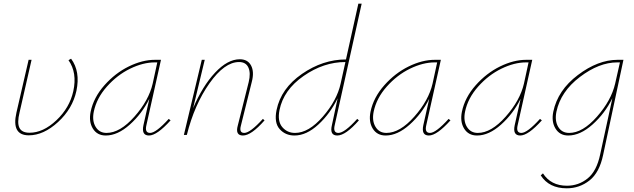

<svg xmlns="http://www.w3.org/2000/svg" viewBox="-20 -731 3436 1040"><path d="M151 -407 86 -122Q72 -66 85 -39Q98 -12 140 -12Q214 -12 285.5 -79.5Q357 -147 377 -237Q399 -337 351 -405L365 -413Q416 -344 394 -239Q373 -142 294.5 -70Q216 2 136 2Q41 2 69 -121L135 -407Z M894 -87 904 -79Q830 3 787 3Q745 3 757 -53L789 -196Q749 -115 683 -56Q617 3 553 3Q506 3 483 -34.5Q460 -72 471 -126Q487 -203 545.5 -269Q604 -335 677.5 -371Q751 -407 819 -407H852L773 -53Q763 -11 793 -11Q825 -11 894 -87ZM557 -11Q630 -11 708 -99Q786 -187 807 -278L832 -393H818Q755 -393 685 -359Q615 -325 559 -262Q503 -199 488 -126Q478 -77 498 -44Q518 -11 557 -11Z M1404 -87 1413 -79Q1341 3 1296 3Q1253 3 1268 -51L1327 -286Q1339 -335 1325.5 -365Q1312 -395 1275 -395Q1196 -395 1114.5 -279.5Q1033 -164 992 0H976L1073 -407H1089L1026 -145Q1077 -265 1145 -337.5Q1213 -410 1279 -410Q1322 -410 1340 -376Q1358 -342 1344 -288L1285 -51Q1274 -11 1303 -11Q1335 -11 1404 -87Z M1813 -11Q1846 -11 1915 -87L1924 -79Q1852 3 1807 3Q1764 3 1778 -54L1809 -199Q1769 -116 1704.5 -56.5Q1640 3 1575 3Q1526 3 1495 -31.5Q1464 -66 1478 -135Q1502 -252 1615.5 -330.5Q1729 -409 1854 -409L1921 -711H1939L1793 -53Q1783 -11 1813 -11ZM1578 -11Q1652 -11 1728.5 -99Q1805 -187 1825 -278L1851 -395Q1733 -395 1624.5 -319.5Q1516 -244 1494 -135Q1482 -74 1509 -42.5Q1536 -11 1578 -11Z M2410 -87 2420 -79Q2346 3 2303 3Q2261 3 2273 -53L2305 -196Q2265 -115 2199 -56Q2133 3 2069 3Q2022 3 1999 -34.5Q1976 -72 1987 -126Q2003 -203 2061.5 -269Q2120 -335 2193.5 -371Q2267 -407 2335 -407H2368L2289 -53Q2279 -11 2309 -11Q2341 -11 2410 -87ZM2073 -11Q2146 -11 2224 -99Q2302 -187 2323 -278L2348 -393H2334Q2271 -393 2201 -359Q2131 -325 2075 -262Q2019 -199 2004 -126Q1994 -77 2014 -44Q2034 -11 2073 -11Z M2905 -87 2915 -79Q2841 3 2798 3Q2756 3 2768 -53L2800 -196Q2760 -115 2694 -56Q2628 3 2564 3Q2517 3 2494 -34.5Q2471 -72 2482 -126Q2498 -203 2556.5 -269Q2615 -335 2688.5 -371Q2762 -407 2830 -407H2863L2784 -53Q2774 -11 2804 -11Q2836 -11 2905 -87ZM2568 -11Q2641 -11 2719 -99Q2797 -187 2818 -278L2843 -393H2829Q2766 -393 2696 -359Q2626 -325 2570 -262Q2514 -199 2499 -126Q2489 -77 2509 -44Q2529 -11 2568 -11Z M3325 -407H3357L3247 108Q3227 204 3173 246.5Q3119 289 3050 289Q2954 289 2909 219L2921 208Q2964 275 3051 275Q3114 275 3163 235.5Q3212 196 3231 105L3297 -199Q3257 -117 3190 -57Q3123 3 3058 3Q3012 3 2989 -34.5Q2966 -72 2977 -126Q3001 -242 3110 -324.5Q3219 -407 3325 -407ZM3063 -11Q3136 -11 3213.5 -99Q3291 -187 3312 -278L3338 -393H3323Q3225 -393 3121 -314Q3017 -235 2994 -126Q2984 -77 3003.5 -44Q3023 -11 3063 -11Z"/></svg>

Font: EauTestInfant Thin
Style: Italic
Weight: 250
Italic angle: -12°
Designer: Christian Thalmann (Catharsis Fonts)
Version: Version 0.001;PS 000.001;hotconv 1.0.88;makeotf.lib2.5.64775